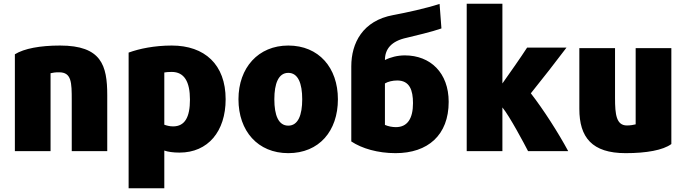

<svg xmlns="http://www.w3.org/2000/svg" viewBox="-20 -800 3692 1033"><path d="M557 13H366V-261C366 -357 365 -411 298 -411C274 -411 267 -409 252 -406V13H60V-508C110 -539 196 -555 303 -555C526 -555 557 -448 557 -288Z M1194 -266C1194 -93 1099 21 946 21C911 21 884 17 864 10V213H672V-517C729 -538 811 -555 904 -555C1081 -555 1194 -453 1194 -266ZM1002 -264C1002 -361 971 -413 904 -413C887 -413 873 -412 864 -410V-129C875 -125 892 -120 911 -120C975 -120 1002 -170 1002 -264Z M1798 -266C1798 -95 1697 24 1531 24C1367 24 1263 -95 1263 -266C1263 -436 1370 -555 1531 -555C1695 -555 1798 -436 1798 -266ZM1606 -266C1606 -351 1584 -408 1531 -408C1478 -408 1456 -350 1456 -266C1456 -180 1478 -124 1531 -124C1584 -124 1606 -181 1606 -266Z M2202 -245C2202 -315 2184 -367 2117 -367C2093 -367 2067 -361 2051 -351V-128C2069 -120 2091 -116 2110 -116C2172 -116 2202 -162 2202 -245ZM1870 -39V-443C1870 -568 1931 -689 2096 -719C2166 -732 2272 -755 2345 -779L2355 -647C2305 -629 2210 -607 2169 -597C2084 -579 2051 -535 2051 -477C2080 -492 2119 -502 2158 -502C2296 -502 2394 -408 2394 -252C2394 -73 2282 24 2108 24C2013 24 1927 -1 1870 -39Z M3037 13H2821C2802 -24 2722 -175 2683 -222V13H2491V-780H2683V-351C2729 -416 2779 -487 2816 -544H3028C2969 -466 2899 -376 2836 -298C2905 -209 2983 -87 3037 13Z M3592 -25C3547 8 3458 24 3346 24C3165 24 3097 -61 3097 -214V-541H3289V-272C3289 -184 3296 -125 3353 -125C3372 -125 3388 -128 3400 -131V-541H3592Z"/></svg>

Font: Repo Black
Style: Regular
Weight: 900
Designer: Stefan Peev
Foundry: Context Ltd
Version: Version 1.502